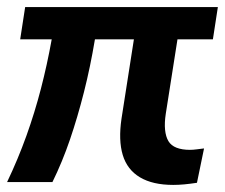

<svg xmlns="http://www.w3.org/2000/svg" viewBox="-23 -514 635 542"><path d="M466 8Q408 8 372 -13.5Q336 -35 323.5 -76.5Q311 -118 320 -179L355 -403H245Q232 -325 214 -254Q196 -183 174.5 -120Q153 -57 125 0H-3Q28 -65 51.5 -130.5Q75 -196 92.5 -263.5Q110 -331 123 -403H34L48 -494H592L578 -403H478L445 -193Q441 -167 443 -147.5Q445 -128 452.5 -115.5Q460 -103 475.5 -97Q491 -91 513 -91Q522 -91 533 -92.5Q544 -94 553 -95L533 2Q513 5 497 6.5Q481 8 466 8Z"/></svg>

Font: Nunito Sans 10pt SemiCondensed
Style: Bold Italic
Weight: 700
Width: 4
Italic angle: -9°
Designer: Vernon Adams
Foundry: Vernon Adams
Version: Version 3.101;gftools[0.9.27]